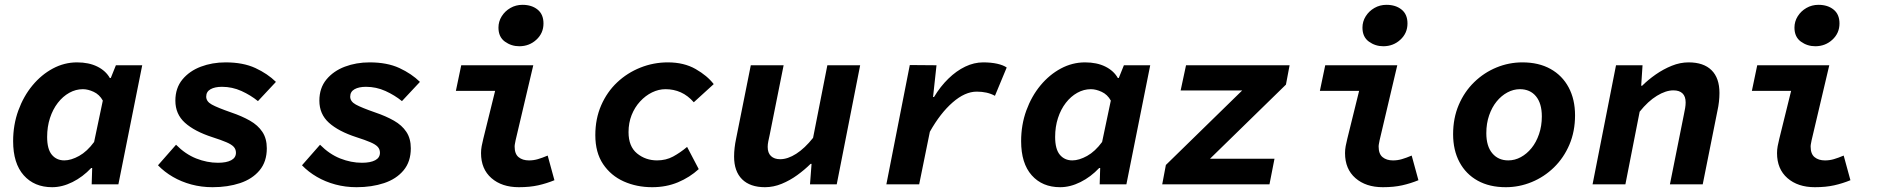

<svg xmlns="http://www.w3.org/2000/svg" viewBox="-20 -768 7840 800"><path d="M197.3 12Q122.9 12 78.8 -37.7Q34.7 -87.4 34.7 -179.9Q34.7 -247.8 56.3 -307.4Q78 -367 115.2 -412Q152.5 -457 200.2 -482.5Q248 -508.1 301 -508.1Q350.1 -508.1 385.3 -490.7Q420.6 -473.2 437.6 -443H441.6L462.9 -496.1H572.6L473.3 0H362L364.1 -68.1H360.1Q325 -30.8 282.1 -9.4Q239.2 12 197.3 12ZM247.9 -99.7Q276.1 -99.7 309.6 -118.3Q343 -136.9 372.1 -176.4L408.4 -348.9Q394.4 -374.2 370.4 -385.3Q346.5 -396.4 325.4 -396.4Q295.8 -396.4 268.8 -381.4Q241.8 -366.4 220.9 -339.4Q200 -312.4 188.2 -276.1Q176.4 -239.9 176.4 -197.4Q176.4 -146.7 196 -123.2Q215.7 -99.7 247.9 -99.7Z M865.6 12Q819.3 12 777.4 0.7Q735.4 -10.6 700.3 -31.1Q665.1 -51.5 638.3 -79.3L713.5 -164.9Q752.3 -125.7 797.5 -107.7Q842.8 -89.8 888.2 -89.8Q923.6 -89.8 943.4 -100.4Q963.1 -111 963.1 -131.5Q963.1 -146.1 953.9 -156.2Q944.6 -166.3 923.2 -175.4Q901.9 -184.6 865.3 -196.3Q790.2 -220.6 750.4 -256.7Q710.7 -292.7 710.7 -348.6Q710.7 -401.1 740 -436.7Q769.3 -472.2 816.9 -490.2Q864.4 -508.1 920.1 -508.1Q993.1 -508.1 1044.1 -484.5Q1095.1 -460.8 1129.7 -426.8L1054.8 -346.7Q1024.8 -371.2 986.2 -388.8Q947.5 -406.3 904.9 -406.3Q875.3 -406.3 857.2 -396.2Q839.2 -386 839.2 -365.4Q839.2 -345.1 862.6 -332.3Q886 -319.4 943.4 -299.4Q987.7 -284.4 1021.3 -265.3Q1054.8 -246.3 1073.2 -218.5Q1091.7 -190.7 1091.7 -150Q1091.7 -94.4 1061.6 -58.3Q1031.6 -22.2 980.4 -5.1Q929.1 12 865.6 12Z M1465.6 12Q1419.3 12 1377.4 0.7Q1335.4 -10.6 1300.3 -31.1Q1265.1 -51.5 1238.3 -79.3L1313.5 -164.9Q1352.3 -125.7 1397.5 -107.7Q1442.8 -89.8 1488.2 -89.8Q1523.6 -89.8 1543.4 -100.4Q1563.1 -111 1563.1 -131.5Q1563.1 -146.1 1553.9 -156.2Q1544.6 -166.3 1523.2 -175.4Q1501.9 -184.6 1465.3 -196.3Q1390.2 -220.6 1350.4 -256.7Q1310.7 -292.7 1310.7 -348.6Q1310.7 -401.1 1340 -436.7Q1369.3 -472.2 1416.9 -490.2Q1464.4 -508.1 1520.1 -508.1Q1593.1 -508.1 1644.1 -484.5Q1695.1 -460.8 1729.7 -426.8L1654.8 -346.7Q1624.8 -371.2 1586.2 -388.8Q1547.5 -406.3 1504.9 -406.3Q1475.3 -406.3 1457.2 -396.2Q1439.2 -386 1439.2 -365.4Q1439.2 -345.1 1462.6 -332.3Q1486 -319.4 1543.4 -299.4Q1587.7 -284.4 1621.3 -265.3Q1654.8 -246.3 1673.2 -218.5Q1691.7 -190.7 1691.7 -150Q1691.7 -94.4 1661.6 -58.3Q1631.6 -22.2 1580.4 -5.1Q1529.1 12 1465.6 12Z M2141.9 12Q2071 12 2027.6 -25.9Q1984.3 -63.7 1984.3 -130.2Q1984.3 -144.4 1987 -159.3Q1989.7 -174.3 1993.7 -189.7L2043 -389.4H1879.5L1901.8 -496.1H2202L2128.3 -183.4Q2127.3 -176.6 2125.8 -170.2Q2124.3 -163.7 2124.3 -157.2Q2124.3 -126.4 2141 -113Q2157.6 -99.6 2184.2 -99.6Q2202.8 -99.6 2220.9 -104.8Q2238.9 -110 2262 -119.8L2290.1 -17.1Q2257.7 -3.8 2222.7 4.1Q2187.7 12 2141.9 12ZM2143.6 -575.3Q2110.3 -575.3 2083.6 -594.7Q2056.9 -614.1 2056.9 -653Q2056.9 -678.3 2070.4 -700Q2083.9 -721.7 2106.7 -734.8Q2129.5 -747.9 2156.9 -747.9Q2195.4 -747.9 2219.9 -728.1Q2244.5 -708.3 2244.5 -670.2Q2244.5 -629.8 2214.9 -602.6Q2185.4 -575.3 2143.6 -575.3Z M2697.5 12Q2632.9 12 2579.1 -12Q2525.4 -36 2492.9 -84.2Q2460.5 -132.5 2460.5 -204.9Q2460.5 -273.2 2484.9 -329.1Q2509.3 -385 2551.4 -424.7Q2593.6 -464.5 2648.3 -486.3Q2703 -508.1 2762.9 -508.1Q2829.9 -508.1 2878.5 -480.3Q2927.1 -452.5 2953.8 -417.5L2870.8 -341.9Q2846.1 -370 2816.7 -383.2Q2787.2 -396.4 2752.9 -396.4Q2724.4 -396.4 2696.9 -383Q2669.4 -369.6 2647 -345.2Q2624.6 -320.9 2611.7 -288.4Q2598.9 -255.9 2598.9 -217.5Q2598.9 -157.8 2634.4 -128.7Q2669.9 -99.7 2717.7 -99.7Q2754.8 -99.7 2784.5 -115.7Q2814.2 -131.8 2842.9 -155.9L2891.4 -63.4Q2854.1 -29.1 2805 -8.5Q2756 12 2697.5 12Z M3167.5 12Q3105.4 12 3072 -21.1Q3038.7 -54.2 3038.7 -115.5Q3038.7 -133.8 3040.9 -152.4Q3043 -171.1 3047 -189.6L3108.3 -496.1H3245.1L3187.1 -206.5Q3183.9 -191.9 3181.3 -179.4Q3178.7 -166.9 3178.7 -155.8Q3178.7 -130.6 3192.6 -117.6Q3206.5 -104.6 3230.6 -104.6Q3262.3 -104.6 3297.8 -127.4Q3333.2 -150.1 3367.8 -193.6L3427.3 -496.1H3564L3466.4 0H3355L3361.5 -85.3H3357.5Q3332.7 -60.7 3302.1 -38.5Q3271.4 -16.2 3237 -2.1Q3202.6 12 3167.5 12Z M3673.2 0 3770.8 -497 3882.1 -496.1 3867.7 -363.7H3871.7Q3898 -407.6 3931.5 -440.2Q3964.9 -472.8 4001.9 -490.5Q4038.8 -508.1 4076.6 -508.1Q4109.4 -508.1 4135 -502.4Q4160.6 -496.6 4174.6 -486.7L4125.6 -368.8Q4109.1 -377.8 4090.4 -382Q4071.6 -386.2 4049.7 -386.2Q4000.9 -386.2 3949.5 -341.4Q3898 -296.6 3854.4 -219L3809.9 0Z M4397.3 12Q4322.9 12 4278.8 -37.7Q4234.7 -87.4 4234.7 -179.9Q4234.7 -247.8 4256.3 -307.4Q4278 -367 4315.2 -412Q4352.5 -457 4400.2 -482.5Q4448 -508.1 4501 -508.1Q4550.1 -508.1 4585.3 -490.7Q4620.6 -473.2 4637.6 -443H4641.6L4662.9 -496.1H4772.6L4673.3 0H4562L4564.1 -68.1H4560.1Q4525 -30.8 4482.1 -9.4Q4439.2 12 4397.3 12ZM4447.9 -99.7Q4476.1 -99.7 4509.6 -118.3Q4543 -136.9 4572.1 -176.4L4608.4 -348.9Q4594.4 -374.2 4570.4 -385.3Q4546.5 -396.4 4525.4 -396.4Q4495.8 -396.4 4468.8 -381.4Q4441.8 -366.4 4420.9 -339.4Q4400 -312.4 4388.2 -276.1Q4376.4 -239.9 4376.4 -197.4Q4376.4 -146.7 4396 -123.2Q4415.7 -99.7 4447.9 -99.7Z M4822.6 0 4837.8 -80.6 5155.7 -391H4899.3L4921.8 -496.1H5353.3L5338.1 -415.5L5021.8 -106.7H5290.4L5269.5 0Z M5741.9 12Q5671 12 5627.6 -25.9Q5584.3 -63.7 5584.3 -130.2Q5584.3 -144.4 5587 -159.3Q5589.7 -174.3 5593.7 -189.7L5643 -389.4H5479.5L5501.8 -496.1H5802L5728.3 -183.4Q5727.3 -176.6 5725.8 -170.2Q5724.3 -163.7 5724.3 -157.2Q5724.3 -126.4 5741 -113Q5757.6 -99.6 5784.2 -99.6Q5802.8 -99.6 5820.9 -104.8Q5838.9 -110 5862 -119.8L5890.1 -17.1Q5857.7 -3.8 5822.7 4.1Q5787.7 12 5741.9 12ZM5743.6 -575.3Q5710.3 -575.3 5683.6 -594.7Q5656.9 -614.1 5656.9 -653Q5656.9 -678.3 5670.4 -700Q5683.9 -721.7 5706.7 -734.8Q5729.5 -747.9 5756.9 -747.9Q5795.4 -747.9 5819.9 -728.1Q5844.5 -708.3 5844.5 -670.2Q5844.5 -629.8 5814.9 -602.6Q5785.4 -575.3 5743.6 -575.3Z M6254.2 12Q6186 12 6136.9 -15.3Q6087.8 -42.6 6061.2 -92.4Q6034.6 -142.2 6034.6 -208.8Q6034.6 -275.8 6058.1 -330.9Q6081.7 -386.1 6122.5 -425.7Q6163.3 -465.4 6215.3 -486.8Q6267.2 -508.1 6323.1 -508.1Q6391.3 -508.1 6440.4 -480.8Q6489.5 -453.5 6516.1 -403.7Q6542.7 -353.9 6542.7 -287.3Q6542.7 -220.5 6519.2 -165.3Q6495.6 -110.1 6454.8 -70.4Q6414 -30.7 6362.1 -9.4Q6310.2 12 6254.2 12ZM6264.5 -99.7Q6291.9 -99.7 6316.8 -113.3Q6341.8 -126.9 6361.4 -151Q6381 -175.1 6392.6 -209.1Q6404.3 -243.1 6404.3 -282.9Q6404.3 -337.3 6379.8 -366.9Q6355.4 -396.4 6312.8 -396.4Q6286.2 -396.4 6260.9 -382.9Q6235.5 -369.3 6215.9 -345.1Q6196.3 -321 6184.7 -287.4Q6173 -253.8 6173 -213.2Q6173 -158.8 6197.9 -129.3Q6222.7 -99.7 6264.5 -99.7Z M6615.7 0 6713.4 -496.1H6823.9L6818.3 -410.8H6822.3Q6847 -435.4 6878.9 -457.7Q6910.8 -479.9 6945.7 -494Q6980.6 -508.1 7015.8 -508.1Q7078.5 -508.1 7111.4 -475.5Q7144.4 -443 7144.4 -380.6Q7144.4 -363.2 7142.3 -344.1Q7140.2 -325 7136 -306.5L7074.7 0H6938L6996 -289.6Q6999.3 -305.2 7001.4 -317.6Q7003.5 -330 7003.5 -341.2Q7003.5 -366.4 6990.4 -378.9Q6977.4 -391.5 6952.4 -391.5Q6920.8 -391.5 6883.7 -368.8Q6846.7 -346.2 6811.9 -302.6L6752.5 0Z M7541.9 12Q7471 12 7427.6 -25.9Q7384.3 -63.7 7384.3 -130.2Q7384.3 -144.4 7387 -159.3Q7389.7 -174.3 7393.7 -189.7L7443 -389.4H7279.5L7301.8 -496.1H7602L7528.3 -183.4Q7527.3 -176.6 7525.8 -170.2Q7524.3 -163.7 7524.3 -157.2Q7524.3 -126.4 7541 -113Q7557.6 -99.6 7584.2 -99.6Q7602.8 -99.6 7620.9 -104.8Q7638.9 -110 7662 -119.8L7690.1 -17.1Q7657.7 -3.8 7622.7 4.1Q7587.7 12 7541.9 12ZM7543.6 -575.3Q7510.3 -575.3 7483.6 -594.7Q7456.9 -614.1 7456.9 -653Q7456.9 -678.3 7470.4 -700Q7483.9 -721.7 7506.7 -734.8Q7529.5 -747.9 7556.9 -747.9Q7595.4 -747.9 7619.9 -728.1Q7644.5 -708.3 7644.5 -670.2Q7644.5 -629.8 7614.9 -602.6Q7585.4 -575.3 7543.6 -575.3Z"/></svg>

Font: SourceCodeVF
Style: Italic
Weight: 200
Italic angle: -11°
Monospace: yes
Designer: Paul D. Hunt, Teo Tuominen
Foundry: Adobe
Version: Version 1.026;hotconv 1.1.0;makeotfexe 2.6.0